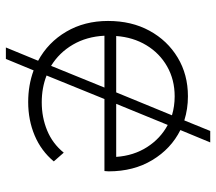

<svg xmlns="http://www.w3.org/2000/svg" viewBox="-60 -580 718 637"><g transform="rotate(90 298.5 -261.0)"><path d="M318 4Q262 4 213 -14L175 78H137L181 -29Q120 -62 84.5 -122.5Q49 -183 49 -261Q49 -339 81.5 -398.5Q114 -458 170.5 -492Q227 -526 299 -526Q341 -526 379 -514L414 -600H452L411 -501Q473 -470 510.5 -408Q548 -346 548 -263Q548 -260 547.5 -256Q547 -252 547 -249H308L230 -57Q271 -41 319 -41Q369 -41 412.5 -59Q456 -77 486 -114L515 -81Q480 -39 429 -17.5Q378 4 318 4ZM286 -288 362 -473Q332 -482 299 -482Q244 -482 200 -457Q156 -432 129.5 -388Q103 -344 99 -288ZM198 -72 270 -249H98Q101 -190 127.5 -144.5Q154 -99 198 -72ZM394 -459 324 -288H500Q496 -346 467.5 -390.5Q439 -435 394 -459Z"/></g></svg>

Font: Montserrat Light
Style: Regular
Weight: 300
Designer: Julieta Ulanovsky
Foundry: Julieta Ulanovsky
Version: Version 9.000; ttfautohint (v1.8.4.7-5d5b)